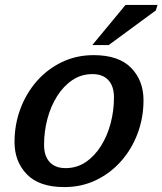

<svg xmlns="http://www.w3.org/2000/svg" viewBox="-20 -749 660 780"><path d="M360.5 -525Q462.5 -525 512.8 -473.2Q563 -421.5 563 -342Q563 -271.5 539.5 -208Q516 -144.5 472.8 -95.2Q429.5 -46 370.8 -17.5Q312 11 241 11Q139.5 11 89.2 -40.8Q39 -92.5 39 -172Q39 -242.5 62.5 -306Q86 -369.5 129 -418.8Q172 -468 231 -496.5Q290 -525 360.5 -525ZM246.5 -66Q292 -66 328.2 -90.5Q364.5 -115 390.2 -156Q416 -197 429.5 -248.2Q443 -299.5 443 -353Q443 -399 420.2 -423.5Q397.5 -448 355.5 -448Q310 -448 273.8 -423.5Q237.5 -399 211.8 -358Q186 -317 172.5 -265.8Q159 -214.5 159 -161Q159 -115 181.8 -90.5Q204.5 -66 246.5 -66ZM355 -566 490 -729H620L613 -706.5L421.5 -566Z"/></svg>

Font: Newsreader 6pt Medium
Style: Italic
Weight: 500
Italic angle: -17°
Designer: Hugues Gentile
Foundry: Production Type
Version: Version 1.003; ttfautohint (v1.8.3)